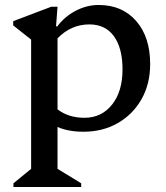

<svg xmlns="http://www.w3.org/2000/svg" viewBox="-20 -516 665 771"><path d="M34 235V220L105 162V-357L33 -414V-431L186 -489H211L205 -410H210Q240 -450 284.5 -473Q329 -496 376 -496Q471 -496 527 -431.5Q583 -367 583 -259Q583 -179 548.5 -118Q514 -57 453.5 -22Q393 13 315 13Q255 13 211 -6V162L306 220V235ZM339 -418Q265 -418 211 -362V-77Q255 -43 319 -43Q388 -43 430 -96Q472 -149 472 -237Q472 -323 437.5 -370.5Q403 -418 339 -418Z"/></svg>

Font: Platypi
Style: Regular
Weight: 400
Designer: David Sargent
Foundry: Bolt Cutter Type
Version: Version 1.200; ttfautohint (v1.8.4.7-5d5b)